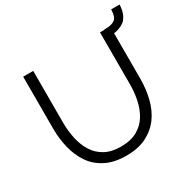

<svg xmlns="http://www.w3.org/2000/svg" viewBox="-174 -966 1140 1143"><g transform="rotate(-30 395.5 -395.0)"><path d="M378 5Q294 5 236 -25Q178 -55 144 -105.5Q110 -156 94.5 -220Q79 -284 79 -352V-710H148V-352Q148 -297 159.5 -244Q171 -191 197 -149Q223 -107 267 -82.5Q311 -58 377 -58Q445 -58 489.5 -83.5Q534 -109 559.5 -151Q585 -193 596 -245.5Q607 -298 607 -352V-710H677V-352Q677 -281 661 -216Q645 -151 609.5 -102Q574 -53 517 -24Q460 5 378 5ZM635 -660 636 -711Q669 -711 688 -717Q707 -723 717 -734Q726 -746 729 -760.5Q732 -775 733 -795H791Q790 -777 787 -760.5Q784 -744 777.5 -729.5Q771 -715 760 -701Q748 -688 729 -678.5Q710 -669 686 -664.5Q662 -660 635 -660Z"/></g></svg>

Font: Raleway Thin
Style: Regular
Weight: 400
Version: Version 4.026